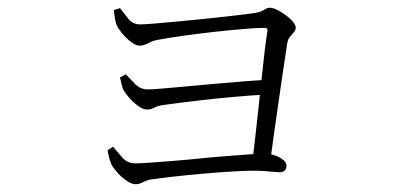

<svg xmlns="http://www.w3.org/2000/svg" viewBox="-20 -490 1040 496"><path d="M632 -71Q635 -96 639 -132Q643 -168 647.5 -208.5Q652 -249 656 -288.5Q660 -328 664 -360.5Q668 -393 671 -411Q672 -418 664 -418Q643 -418 608 -415Q573 -412 532 -407.5Q491 -403 452.5 -397.5Q414 -392 387 -387Q375 -385 363 -378.5Q351 -372 341 -372Q331 -372 318 -382Q305 -392 294.5 -405Q284 -418 281 -426Q278 -434 276.5 -445.5Q275 -457 274 -464L290 -469Q300 -456 311.5 -441.5Q323 -427 342 -427Q354 -427 383 -429.5Q412 -432 449.5 -435.5Q487 -439 524.5 -443Q562 -447 592 -450.5Q622 -454 636 -456Q649 -458 655.5 -461Q662 -464 666.5 -467Q671 -470 677 -470Q685 -470 696 -464.5Q707 -459 718 -451Q729 -443 736.5 -434Q744 -425 744 -419Q744 -412 739 -406.5Q734 -401 729 -395Q724 -389 722 -378Q718 -352 712 -311.5Q706 -271 699.5 -226Q693 -181 687 -138.5Q681 -96 677 -65ZM331 -14Q320 -14 306.5 -23.5Q293 -33 282.5 -45Q272 -57 268 -65Q265 -71 262 -82.5Q259 -94 258 -102L272 -111Q283 -98 296 -83Q309 -68 330 -68Q345 -68 371 -70Q397 -72 429 -74.5Q461 -77 495 -80.5Q529 -84 561.5 -86.5Q594 -89 621 -91Q648 -93 664 -93Q678 -93 690.5 -88.5Q703 -84 711.5 -77Q720 -70 720 -62Q720 -53 715 -49Q710 -45 702 -45Q696 -45 686 -46Q676 -47 664 -48Q652 -49 639 -49Q606 -49 557 -45.5Q508 -42 458.5 -37Q409 -32 374 -27Q363 -26 351 -20Q339 -14 331 -14ZM360 -207Q350 -207 338 -215.5Q326 -224 316 -235Q306 -246 301 -254Q297 -260 294.5 -271Q292 -282 290 -290L305 -298Q316 -286 329.5 -272.5Q343 -259 362 -259Q370 -259 396 -261Q422 -263 458.5 -266.5Q495 -270 535 -273.5Q575 -277 612.5 -280Q650 -283 677 -284L674 -246Q630 -244 581 -239.5Q532 -235 486 -229.5Q440 -224 404 -219Q388 -217 379 -212Q370 -207 360 -207Z"/></svg>

Font: Noto Serif KR ExtraLight
Style: Regular
Weight: 200
Designer: Ryoko NISHIZUKA 西塚涼子 (kana & ideographs); Frank Grießhammer (Latin, Greek & Cyrillic); Wenlong ZHANG 张文龙 (bopomofo); San
Foundry: Adobe
Version: Version 2.002-H1;hotconv 1.1.0;makeotfexe 2.6.0